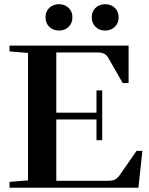

<svg xmlns="http://www.w3.org/2000/svg" viewBox="-20 -876 697 896"><path d="M408.2 -795.4Q408.2 -822.8 426.3 -839.6Q444.3 -856.4 470.7 -856.4Q497.6 -856.4 515.6 -839.6Q533.7 -822.8 533.7 -795.4Q533.7 -767.6 515.6 -750.5Q497.6 -733.4 470.7 -733.4Q443.8 -733.4 426 -750.5Q408.2 -767.6 408.2 -795.4ZM192.4 -795.4Q192.4 -822.8 210.4 -839.6Q228.5 -856.4 255.4 -856.4Q281.7 -856.4 299.8 -839.6Q317.9 -822.8 317.9 -795.4Q317.9 -767.6 300 -750.5Q282.2 -733.4 255.4 -733.4Q228.5 -733.4 210.4 -750.5Q192.4 -767.6 192.4 -795.4ZM24.4 0V-27.3L110.8 -34.2V-628.9L24.4 -636.2V-663.1H580.1V-488.3H552.7L485.4 -606Q477.1 -620.1 465.6 -625.7Q454.1 -631.3 432.6 -631.3H242.7V-350.1H430.2V-454.1H457V-221.7H430.2V-318.4H242.7V-32.2H481.4Q504.9 -32.2 516.6 -38.1Q528.3 -43.9 539.1 -59.6L617.2 -171.9H644.5L626 0Z"/></svg>

Font: Elstob SemiBold
Style: Regular
Weight: 600
Designer: Peter S. Baker
Version: Version 1.015